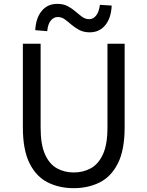

<svg xmlns="http://www.w3.org/2000/svg" viewBox="-20 -959 761 992"><path d="M360.8 13.2Q286.1 13.2 226.6 -16.6Q167 -46.4 132.6 -115.5Q98.1 -184.6 98.1 -301.8V-732.9H189.9V-299.8Q189.9 -211.9 212.6 -161.4Q235.4 -110.8 274.2 -89.4Q313 -67.9 360.8 -67.9Q409.7 -67.9 449 -89.4Q488.3 -110.8 511.7 -161.4Q535.2 -211.9 535.2 -299.8V-732.9H624V-301.8Q624 -184.6 589.4 -115.5Q554.7 -46.4 495.1 -16.6Q435.5 13.2 360.8 13.2ZM443.8 -792Q412.6 -792 389.9 -804Q367.2 -815.9 349.1 -831.5Q331.1 -847.2 314.7 -859.1Q298.3 -871.1 278.8 -871.1Q257.3 -871.1 242.2 -852.5Q227.1 -834 224.1 -797.9L162.1 -803.2Q165.5 -866.2 195.6 -902.6Q225.6 -939 275.9 -939Q307.6 -939 330.1 -927Q352.5 -915 370.4 -899.4Q388.2 -883.8 404.8 -871.8Q421.4 -859.9 440.9 -859.9Q461.9 -859.9 476.8 -878.9Q491.7 -897.9 496.1 -934.1L557.1 -930.2Q554.2 -865.7 523.9 -828.9Q493.7 -792 443.8 -792Z"/></svg>

Font: Source Han Sans CN
Style: Regular
Weight: 400
Designer: Ryoko NISHIZUKA  (kana, bopomofo & ideographs); Paul D. Hunt (Latin, Greek & Cyrillic); Sandoll Communications , Soo-you
Foundry: Adobe
Version: Version 2.004;hotconv 1.0.118;makeotfexe 2.5.65603